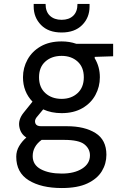

<svg xmlns="http://www.w3.org/2000/svg" viewBox="-20 -717 640 969"><path d="M291 -146Q239 -146 198 -165L164 -124Q153 -109 158.5 -94.5Q164 -80 187 -80H318Q407 -80 462 -45.5Q517 -11 517 64Q517 109 494 147Q471 185 421.5 208.5Q372 232 292 232Q188 232 125 193Q62 154 62 74Q62 45 76.5 20.5Q91 -4 113 -23Q84 -41 77.5 -77Q71 -113 99 -148L144 -204Q96 -254 96 -327Q96 -375 119 -416.5Q142 -458 185.5 -483Q229 -508 291 -508Q331 -508 365 -496H551V-433L458 -430V-423Q484 -380 484 -327Q484 -279 461.5 -237.5Q439 -196 395.5 -171Q352 -146 291 -146ZM291 -218Q340 -218 371.5 -247Q403 -276 403 -327Q403 -378 371.5 -406.5Q340 -435 291 -435Q241 -435 209 -406.5Q177 -378 177 -327Q177 -276 209 -247Q241 -218 291 -218ZM145 71Q145 115 186 137Q227 159 292 159Q355 159 394.5 134Q434 109 434 67Q434 34 406 11.5Q378 -11 303 -11H190Q145 22 145 71ZM291 -553Q224 -553 187 -591Q150 -629 150 -684V-697H210Q210 -658 232 -637.5Q254 -617 291 -617Q328 -617 349.5 -637.5Q371 -658 371 -697H432V-684Q432 -628 394.5 -590.5Q357 -553 291 -553Z"/></svg>

Font: DM Mono
Style: Regular
Weight: 400
Designer: Colophon Foundry
Foundry: Colophon Foundry
Version: Version 1.000; ttfautohint (v1.8.2.53-6de2)